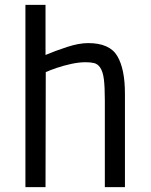

<svg xmlns="http://www.w3.org/2000/svg" viewBox="-20 -773 624 793"><path d="M85 0V-753H168V-546Q208 -563 257 -579Q306 -595 344 -595Q433 -595 464.5 -541.5Q496 -488 496 -387V0H413V-358Q413 -414 409 -446Q405 -478 393 -495Q383 -509 368.5 -512.5Q354 -516 333 -516Q306 -516 274 -509Q242 -502 214 -492.5Q186 -483 169 -475L168 0Z"/></svg>

Font: Ruda
Style: Regular
Weight: 400
Designer: Mariela Monsalve and Angelina Sanchez
Foundry: Mariela Monsalve and Angelina Sanchez
Version: Version 2.000